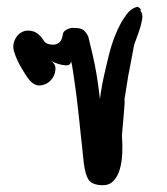

<svg xmlns="http://www.w3.org/2000/svg" viewBox="-20 -558 490 562"><path d="M188.5 -377.9Q185.5 -366.2 173.6 -366.7Q161.6 -367.2 149.9 -371.1Q138.2 -375 130.1 -379.2Q122.1 -383.3 126 -381.3Q143.6 -372.6 142.3 -354.5Q141.1 -336.4 128.9 -323.2Q116.7 -310.1 98.4 -307.9Q80.1 -305.7 62.5 -328.1Q56.2 -336.4 43.5 -357.9Q30.8 -379.4 23.4 -399.9Q15.1 -420.4 22.2 -438.5Q29.3 -456.5 43.9 -464.1Q58.6 -471.7 76.9 -466.3Q95.2 -460.9 111.3 -434.6Q113.8 -431.6 121.3 -429.2Q128.9 -426.8 137.2 -427.2Q145.5 -427.7 153.1 -433.3Q160.6 -439 163.1 -453.1Q163.6 -462.9 169.7 -467.8Q175.8 -472.7 183.1 -474.9Q190.4 -477.1 197.8 -476.3Q205.1 -475.6 208 -475.6Q219.2 -474.6 225.8 -468.8Q232.4 -462.9 238.3 -451.2Q244.1 -427.7 250.7 -399.7Q257.3 -371.6 261.7 -345.5Q266.1 -319.3 268.8 -298.3Q271.5 -277.3 272.5 -268.1Q272.5 -267.1 274.9 -285.4Q277.3 -303.7 283.7 -332.8Q290 -361.8 298.6 -396.2Q307.1 -430.7 319.8 -460.9Q332.5 -491.2 348.6 -513.4Q364.7 -535.6 383.8 -538.1L392.1 -531.2Q390.6 -524.9 393.3 -522.5Q396 -520 396.7 -512.2Q397.5 -504.4 392.6 -485.4Q387.7 -466.3 372.6 -426.8Q365.7 -391.6 360.4 -361.8Q355 -336.4 351.6 -312.5Q348.1 -288.6 346.2 -278.3Q343.8 -268.1 344.5 -264.4Q345.2 -260.7 344.5 -252Q343.8 -243.2 342.3 -223.4Q340.8 -203.6 336.9 -161.6Q338.9 -135.7 337.9 -109.9Q336.9 -84 330.6 -62.3Q324.2 -40.5 311 -27.3Q297.9 -14.2 274.4 -16.1Q247.6 -18.1 238.5 -33Q229.5 -47.9 225.1 -81.5Q223.1 -104 220.7 -124.8Q218.3 -145.5 216.6 -161.9Q214.8 -178.2 213.9 -187.5L212.9 -197.8Q210.9 -213.9 208 -241.5Q205.1 -269 201.2 -297.1Q197.3 -325.2 193.8 -348.4Q190.4 -371.6 188.5 -377.9Z"/></svg>

Font: AKL 022
Style: Regular
Weight: 400
Designer: AKL
Foundry: AKL
Version: Version 2.053;August 19, 2024;FontCreator 13.0.0.2675 64-bit